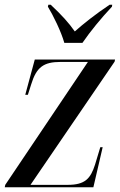

<svg xmlns="http://www.w3.org/2000/svg" viewBox="-28 -786 504 806"><path d="M242 -606H318C351 -654 395 -708 442 -758L443 -766H432C372 -726 322 -686 286 -654C261 -690 230 -724 185 -766H175L173 -758C195 -722 229 -653 242 -606ZM-8 0H364L403 -168H393L371 -95C352 -36 329 -10 256 -10H100L453 -527L455 -536H118L78 -388H89L103 -432C125 -504 155 -526 226 -526H341L-6 -10Z"/></svg>

Font: Noto Serif Display Condensed Medium
Style: Italic
Weight: 500
Width: 3
Italic angle: -12°
Designer: Monotype Design Team
Foundry: Monotype Imaging Inc.
Version: Version 2.009